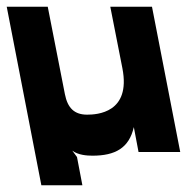

<svg xmlns="http://www.w3.org/2000/svg" viewBox="-82 -452 584 571"><path d="M41 99H163L147 15L133 -4C150 9 176 11 193 11C261 11 302 -12 316 -74L330 0H454L370 -432H246L282 -249C308 -116 206 -111 177 -111C139 -111 119 -131 111 -172L60 -432H-62Z"/></svg>

Font: Charger EcoBlack
Style: OpObl
Weight: 1000
Designer: Jasper
Foundry: Cannot Into Space Fonts
Version: Version 1.1